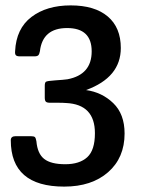

<svg xmlns="http://www.w3.org/2000/svg" viewBox="-20 -551 523 712"><path d="M218 141Q20 141 20 -31Q20 -46 38 -46H94Q106 -46 109.5 -42.5Q113 -39 115 -27Q119 19 144 38.5Q169 58 222 58Q275 58 303.5 32Q332 6 332 -57Q332 -164 225 -169Q214 -170 194 -170H165Q154 -170 150 -174Q146 -178 146 -189V-233Q146 -244 150 -247.5Q154 -251 185 -253Q216 -255 230 -257Q320 -274 320 -360.5Q320 -447 229 -447Q138 -447 128 -361Q126 -350 122 -346Q118 -342 107 -342H54Q43 -342 39 -346Q35 -350 36 -361Q40 -445 96.5 -488Q153 -531 242 -531Q331 -531 379.5 -490Q428 -449 428 -373Q428 -264 299 -217Q358 -209 400 -168.5Q442 -128 442 -56Q442 34 381 87.5Q320 141 218 141Z"/></svg>

Font: Crete Round
Style: Regular
Weight: 400
Designer: Veronika Burian
Foundry: TypeTogether
Version: Version 1.001